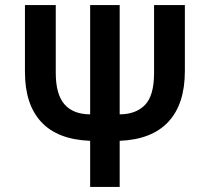

<svg xmlns="http://www.w3.org/2000/svg" viewBox="-20 -734 825 754"><path d="M334 0V-181Q206 -186 142 -255Q78 -324 78 -451V-714H199V-448Q199 -363 233.5 -324Q268 -285 334 -285V-714H450V-285Q513 -285 549 -321.5Q585 -358 585 -447V-714H706V-455Q706 -325 641 -255.5Q576 -186 450 -181V0Z"/></svg>

Font: Noto Sans SemiCondensed SemiBold
Style: Regular
Weight: 600
Width: 4
Designer: Monotype Design Team
Foundry: Monotype Imaging Inc.
Version: Version 2.013; ttfautohint (v1.8.4.7-5d5b)